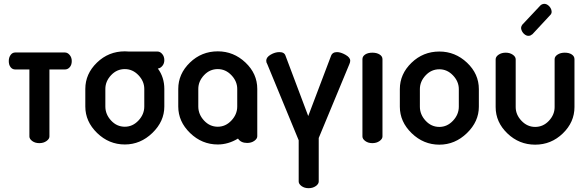

<svg xmlns="http://www.w3.org/2000/svg" viewBox="-20 -750 3081 1006"><path d="M60 -475H320Q334 -475 345 -462Q356 -449 356 -430Q356 -410 345.5 -398Q335 -386 320 -386H239V-35Q239 -22 223.5 -11Q208 0 186 0Q164 0 149 -11Q134 -22 134 -35V-386H60Q45 -386 35.5 -398Q26 -410 26 -430Q26 -449 35.5 -462Q45 -475 60 -475Z M841 -435Q841 -417 830.5 -404.5Q820 -392 807 -391Q841 -345 841 -284V-192Q841 -114 778.5 -53.5Q716 7 634 7Q551 7 489 -53Q427 -113 427 -192V-284Q427 -363 488 -422Q549 -481 634 -481Q648 -481 655 -480H805Q819 -480 830 -467Q841 -454 841 -435ZM736 -192V-284Q736 -324 705.5 -356Q675 -388 634 -388Q592 -388 562 -356Q532 -324 532 -284V-192Q532 -151 562 -118.5Q592 -86 634 -86Q675 -86 705.5 -118.5Q736 -151 736 -192Z M1121 -481Q1204 -481 1266 -422.5Q1328 -364 1328 -284V-241V-192V-36Q1328 -23 1312.5 -12Q1297 -1 1275 -1Q1242 -1 1227 -24Q1176 7 1121 7Q1038 7 976 -53Q914 -113 914 -192V-284Q914 -363 975 -422Q1036 -481 1121 -481ZM1121 -86Q1162 -86 1192.5 -118.5Q1223 -151 1223 -192V-241V-284Q1223 -324 1192.5 -356Q1162 -388 1121 -388Q1079 -388 1049 -356Q1019 -324 1019 -284V-192Q1019 -151 1049 -118.5Q1079 -86 1121 -86Z M1815 -432Q1815 -424 1811 -415L1650 -27V201Q1650 214 1634.5 225Q1619 236 1597 236Q1575 236 1560 225Q1545 214 1545 201V-15L1380 -415Q1375 -422 1375 -432Q1375 -450 1398 -463.5Q1421 -477 1444 -477Q1470 -477 1476 -458L1595 -142L1714 -456Q1721 -477 1746 -477Q1765 -477 1790 -463Q1815 -449 1815 -432Z M1984 -440V-35Q1984 -22 1968.5 -11Q1953 0 1931 0Q1909 0 1894 -11Q1879 -22 1879 -35V-440Q1879 -455 1893.5 -464.5Q1908 -474 1931 -474Q1954 -474 1969 -464.5Q1984 -455 1984 -440Z M2282 -480Q2365 -480 2427 -421.5Q2489 -363 2489 -283V-191Q2489 -113 2426.5 -52.5Q2364 8 2282 8Q2199 8 2137 -52Q2075 -112 2075 -191V-283Q2075 -362 2136 -421Q2197 -480 2282 -480ZM2384 -191V-283Q2384 -323 2353.5 -355Q2323 -387 2282 -387Q2240 -387 2210 -355Q2180 -323 2180 -283V-191Q2180 -150 2210 -117.5Q2240 -85 2282 -85Q2323 -85 2353.5 -117.5Q2384 -150 2384 -191Z M2577 -189V-439Q2577 -453 2592.5 -463.5Q2608 -474 2630 -474Q2651 -474 2666.5 -463.5Q2682 -453 2682 -439V-189Q2682 -149 2712.5 -117Q2743 -85 2784 -85Q2826 -85 2856 -117Q2886 -149 2886 -189V-440Q2886 -454 2901.5 -464Q2917 -474 2939 -474Q2962 -474 2976 -464.5Q2990 -455 2990 -440V-189Q2990 -110 2929 -51Q2868 8 2784 8Q2700 8 2638.5 -51Q2577 -110 2577 -189ZM2862 -670 2770 -571Q2762 -565 2759 -564Q2745 -559 2732 -567.5Q2719 -576 2713 -591Q2706 -607 2717 -621L2812 -722Q2818 -727 2822 -728Q2836 -733 2849 -724.5Q2862 -716 2868 -701Q2875 -681 2862 -670Z"/></svg>

Font: AkaAcidDosis
Style: SemiBold
Weight: 600
Designer: Edgar Tolentino, Pablo Impallari, Igino Marini, Cyberella
Foundry: Edgar Tolentino, Pablo Impallari, Igino Marini, Cyberella
Version: Version 1.007